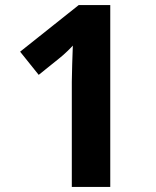

<svg xmlns="http://www.w3.org/2000/svg" viewBox="-20 -785 612 754"><path d="M413 -51H262V-464Q262 -490 263.5 -532Q265 -574 266 -606Q261 -600 244.5 -584Q228 -568 214 -557L132 -491L59 -582L289 -765H413Z"/></svg>

Font: Noto Sans Tamil UI
Style: Regular
Weight: 400
Designer: Jelle Bosma - Monotype Design Team
Foundry: Monotype Imaging Inc.
Version: Version 2.004